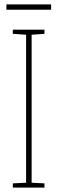

<svg xmlns="http://www.w3.org/2000/svg" viewBox="-20 -848 259 868"><path d="M211 -828H9V-804H211ZM181 0V-19L123 -22V-691L181 -695V-714H38V-695L98 -691V-22L38 -19V0Z"/></svg>

Font: Noto Sans Khmer UI ExtraCondensed Thin
Style: Regular
Weight: 100
Width: 2
Designer: Danh Hong and the Monotype Design Team
Foundry: Monotype Imaging Inc.
Version: Version 2.002